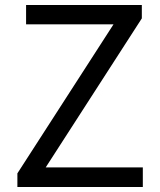

<svg xmlns="http://www.w3.org/2000/svg" viewBox="-20 -753 643 773"><path d="M50 -55 437 -655H85V-733H551V-679L164 -79H555V0H50Z"/></svg>

Font: SpoqaHanSansJP-Regular
Style: Regular
Weight: 400
Designer: [Source Han Sans]
Ryoko NISHIZUKA  (kana & ideographs); Paul D. Hunt (Latin, Greek & Cyrillic); Wenlong ZHANG  (bopomofo
Foundry: Spoqa (http://bi.spoqa.com)
Version: Version 1.002.20150607